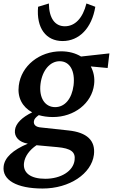

<svg xmlns="http://www.w3.org/2000/svg" viewBox="-28 -816 649 1104"><path d="M217 268C372 268 498 183 512 74C522 -8 472 -55 365 -66L208 -83C178 -85 164 -99 167 -119C168 -131 178 -142 195 -154C219 -147 246 -143 276 -143C399 -143 500 -222 513 -330C518 -369 510 -404 494 -434L591 -425L601 -509L438 -491C407 -510 368 -521 323 -521C199 -521 94 -438 80 -324C71 -256 100 -201 157 -170C99 -142 62 -106 58 -68C53 -29 82 2 132 10C45 47 -1 90 -7 140C-17 219 68 268 217 268ZM110 121C115 82 142 46 182 19L302 30C380 37 407 58 401 104C394 168 322 212 232 212C148 212 103 178 110 121ZM191 -777C180 -654 237 -580 332 -580C427 -580 500 -654 520 -777L469 -796C448 -711 403 -665 345 -665C288 -665 254 -711 253 -796ZM205 -334C215 -412 260 -464 315 -464C373 -464 405 -409 395 -325C385 -248 345 -200 289 -200C230 -200 195 -254 205 -334Z"/></svg>

Font: TPK Tissa Web SemiBold
Style: Italic
Weight: 600
Italic angle: -7°
Designer: Jacques Le Bailly, Suppakit Chalermlarp | Katatrad Co.,Ltd.
Foundry: Jacques Le Bailly, Cadson Demak Co.,Ltd.
Version: Version 5.000;Glyphs 3.1.2 (3151)